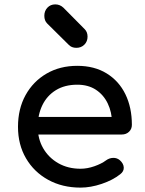

<svg xmlns="http://www.w3.org/2000/svg" viewBox="-20 -851 661 875"><path d="M347 4Q264 4 199.5 -31.5Q135 -67 98.5 -129.5Q62 -192 62 -273Q62 -355 96.5 -417.5Q131 -480 192 -515.5Q253 -551 332 -551Q410 -551 466 -516.5Q522 -482 551.5 -421.5Q581 -361 581 -282Q581 -263 568 -250.5Q555 -238 535 -238H132V-318H532L491 -290Q490 -340 471 -379.5Q452 -419 417 -442Q382 -465 332 -465Q275 -465 234.5 -440Q194 -415 173 -371.5Q152 -328 152 -273Q152 -218 177 -175Q202 -132 246 -107Q290 -82 347 -82Q378 -82 410.5 -93.5Q443 -105 463 -120Q478 -131 495.5 -131.5Q513 -132 526 -121Q543 -106 544 -88Q545 -70 528 -57Q494 -30 443.5 -13Q393 4 347 4ZM328 -633Q306 -633 293 -647L195 -744Q182 -757 182 -779Q182 -801 196 -816Q210 -831 232 -831Q253 -831 269 -816L366 -718Q379 -705 379 -684Q379 -662 364.5 -647.5Q350 -633 328 -633Z"/></svg>

Font: Comfortaa
Style: Bold
Weight: 700
Designer: Johan Aakerlund
Foundry: Johan Aakerlund
Version: Version 3.104; ttfautohint (v1.8.1.43-b0c9)